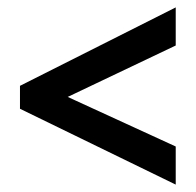

<svg xmlns="http://www.w3.org/2000/svg" viewBox="-20 -618 531 519"><path d="M455 -119V-222L163 -356L455 -495V-598L34 -386V-324Z"/></svg>

Font: Noto Sans Arabic UI Cn SmBd
Style: Regular
Weight: 600
Width: 3
Designer: Monotype Design Team, Nadine Chahine and Nizar Qandah
Foundry: Monotype Imaging Inc.
Version: Version 2.010